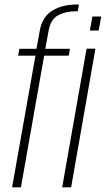

<svg xmlns="http://www.w3.org/2000/svg" viewBox="-20 -806 456 826"><path d="M32 0H70L170 -566.5H275.5L281 -596H175L189 -673.5Q198 -723 230 -740.2Q262 -757.5 306 -757.5H314.5L319.5 -786.5H308.5Q248 -786.5 205 -760.2Q162 -734 151 -674L137 -596H63.5L58 -566.5H132.5ZM247.5 0H286L390.5 -596.5H352.5ZM377.5 -735 366.5 -674.5H404.5L415.5 -735Z"/></svg>

Font: Anybody Condensed ExtraLight
Style: Italic
Weight: 250
Width: 3
Italic angle: -10°
Version: Version 1.113;gftools[0.9.25]